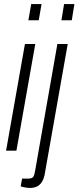

<svg xmlns="http://www.w3.org/2000/svg" viewBox="-20 -743 387 947"><path d="M120 -643 134 -723H185L171 -643ZM10 0 103 -526H154L61 0ZM283 -643 296 -723H347L334 -643ZM129 184Q122 184 113 183Q104 182 95 180Q86 178 82 176L89 138H117Q138 138 144 129.5Q150 121 154 95L263 -526H314L202 108Q198 136 187.5 153Q177 170 162 177Q147 184 129 184Z"/></svg>

Font: Archivo ExtraCondensed ExtraLight
Style: Italic
Weight: 250
Width: 2
Italic angle: -10°
Designer: Hector Gatti
Foundry: Omnibus-Type
Version: Version 2.001